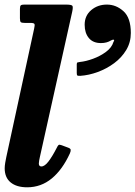

<svg xmlns="http://www.w3.org/2000/svg" viewBox="-20 -800 591 838"><path d="M295 -748 154 -114.5Q152.5 -109 151 -99.8Q149.5 -90.5 149.5 -86.5Q149.5 -73.5 160.5 -73.5Q175 -73.5 191.8 -95.5Q208.5 -117.5 227 -153.5Q232 -164 235.5 -167Q239 -170 249.5 -166L277.5 -155.5Q287.5 -152 288.5 -146.5Q289.5 -141 285 -130.5Q252.5 -59.5 205.8 -21Q159 17.5 98.5 17.5Q52.5 17.5 26.5 -3.8Q0.5 -25 0.5 -65.5Q0.5 -75.5 2.8 -89.8Q5 -104 7.5 -114.5L129 -675Q132.5 -690 130.5 -695Q128.5 -700 112.5 -700H88Q75 -700 71 -703.2Q67 -706.5 67 -720V-761Q67 -773.5 71 -776.8Q75 -780 86.5 -780H267.5Q293 -780 296.2 -774.2Q299.5 -768.5 295 -748ZM349.5 -692Q349.5 -731.5 378 -755.8Q406.5 -780 446.5 -780Q487 -780 519 -751Q551 -722 551 -656Q551 -615 531 -581.8Q511 -548.5 478.2 -524.2Q445.5 -500 406.8 -485.8Q368 -471.5 330.5 -469Q321 -468.5 318 -470.2Q315 -472 315 -481.5V-519Q315 -526.5 318.5 -527.5Q322 -528.5 328.5 -529.5Q354.5 -532 386 -543.5Q417.5 -555 442.8 -573.8Q468 -592.5 475 -616.5Q481 -626 476 -626.8Q471 -627.5 463.5 -623Q455.5 -618 444.8 -615Q434 -612 420.5 -612Q386 -612 367.8 -634Q349.5 -656 349.5 -692Z"/></svg>

Font: Besley* Narrow
Style: Bold Italic
Weight: 700
Width: 4
Italic angle: -13°
Designer: Owen Earl
Foundry: indestructible type*
Version: Version 3.000; ttfautohint (v1.8.3)